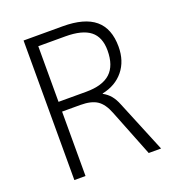

<svg xmlns="http://www.w3.org/2000/svg" viewBox="-128 -803 829 905"><g transform="rotate(-20 286.5 -350.0)"><path d="M91 -700H287Q396 -700 449 -655.5Q502 -611 502 -520Q502 -448 463 -400Q424 -352 356 -338V-336Q378 -324 393 -306Q408 -288 419 -260L526 0H464L371 -235Q352 -284 322.5 -303.5Q293 -323 239 -323H147V0H91ZM286 -372Q368 -372 407.5 -408.5Q447 -445 447 -521Q447 -588 407 -619.5Q367 -651 283 -651H147V-372Z"/></g></svg>

Font: Sarabun ExtraLight
Style: Regular
Weight: 275
Designer: Suppakit Chalermlarp | Katatrad Co.,Ltd.
Foundry: Cadson Demak Co.,Ltd.
Version: Version 1.000; ttfautohint (v1.6)